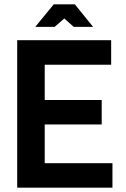

<svg xmlns="http://www.w3.org/2000/svg" viewBox="-20 -873 587 893"><path d="M60 0V-686H497V-572H188V-408H453V-294H188V-114H503V0ZM144 -748 230 -853H328L413 -748H323L279 -787L234 -748Z"/></svg>

Font: Archivo Narrow
Style: Bold
Weight: 700
Designer: Hector Gatti
Foundry: Omnibus-Type
Version: Version 3.002